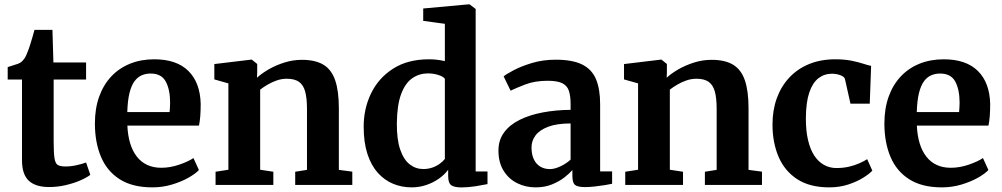

<svg xmlns="http://www.w3.org/2000/svg" viewBox="-20 -839 4544 871"><path d="M203 9.5Q141.4 9.5 110.6 -19.2Q79.8 -47.9 79.8 -112V-478.1H14.9V-534.6Q26.4 -538.8 38.6 -542.3Q50.8 -545.8 61.1 -549.5Q71.4 -553.3 77.6 -558.7Q84.2 -564.8 88.9 -571Q93.6 -577.2 97.6 -585.3Q101.5 -593.5 105.6 -604.5Q110.9 -617.3 116.4 -634.8Q121.9 -652.4 127.3 -670.8Q132.7 -689.1 136.5 -703.6H217.9L222.3 -555.7H370.5V-478.1H223.4V-198.1Q223.4 -145.1 227.3 -120.9Q231.1 -96.6 242.8 -90.2Q254.5 -83.8 277.2 -83.8Q301.9 -83.8 328.3 -89.8Q354.7 -95.7 370.5 -101.9L389.7 -45.9Q372.7 -32.7 343 -20Q313.4 -7.3 277 1.1Q240.6 9.5 203 9.5Z M671.7 11Q580.6 11 522.8 -26Q465 -63 437.8 -128.4Q410.5 -193.8 410.5 -278.5Q410.5 -346.7 429.9 -400.7Q449.4 -454.7 485 -492.4Q520.6 -530.2 570.1 -550.1Q619.6 -570 679.7 -570Q781.1 -570 834.6 -517.1Q888 -464.2 890.4 -368.3Q890.4 -335.8 888.5 -311.7Q886.6 -287.6 882.6 -269.3H557.8Q559.7 -224.7 570.4 -189.3Q581.2 -153.8 600.5 -128.9Q619.7 -104 647.5 -91Q675.2 -77.9 711.6 -77.9Q752.4 -77.9 793.7 -92.2Q834.9 -106.4 857.6 -122L882.4 -67.7Q866.3 -50.4 833.8 -32.2Q801.3 -14 759 -1.5Q716.8 11 671.7 11ZM557.4 -330.6H749.4Q750.2 -340.5 750.9 -351.6Q751.7 -362.7 751.7 -372.8Q751.7 -432.5 732 -468.9Q712.4 -505.4 663.4 -505.4Q641.5 -505.4 622.9 -497.4Q604.3 -489.5 590 -470.2Q575.8 -451 567.4 -417Q559 -383 557.4 -330.6Z M1016.1 -69V-460.7L952.3 -478.8V-548.4L1119.3 -568.5H1122.3L1146.8 -548.8V-510.3L1145.8 -486.4Q1167.1 -506.1 1199.4 -524.7Q1231.7 -543.2 1270.4 -555.4Q1309 -567.6 1349.8 -567.6Q1410.4 -567.6 1447.1 -545.5Q1483.8 -523.4 1500.5 -474.9Q1517.2 -426.4 1517.2 -347.3V-68.4L1578.2 -60.3V0H1319.2V-59.9L1372.6 -68.4V-344.3Q1372.6 -393.8 1364.3 -424Q1355.9 -454.2 1335.9 -468Q1315.9 -481.8 1280.9 -481.8Q1257.6 -481.8 1235.1 -474Q1212.6 -466.2 1193.4 -454.7Q1174.1 -443.2 1160.2 -432.4V-69L1220 -59.9V0H957.9V-59.9Z M1847.4 11Q1803 11 1763.7 -5.1Q1724.4 -21.3 1694.2 -54.7Q1664 -88.2 1646.9 -140.3Q1629.8 -192.4 1629.8 -264.4Q1629.8 -346.6 1663.6 -416Q1697.4 -485.4 1763.6 -527.7Q1829.8 -570 1926.2 -570Q1945.8 -570 1964.2 -567.7Q1982.5 -565.3 1998.1 -561.7V-731L1899.9 -744.3V-800.5L2106.5 -819.4H2110L2137.8 -798.4V-61.2H2191.5V-3.8Q2169.8 0.7 2136.6 6Q2103.4 11.2 2072.3 11.2Q2042.8 11.2 2027.9 1.8Q2013.1 -7.6 2013.1 -41V-69Q1996.7 -46.6 1970.9 -28.4Q1945.2 -10.3 1913.4 0.4Q1881.6 11 1847.4 11ZM1899.8 -72.2Q1923.2 -72.2 1942.5 -79.2Q1961.7 -86.2 1975.9 -96.9Q1990 -107.5 1998.1 -118V-481.6Q1991.2 -491.4 1969.1 -498.7Q1947.1 -506 1921 -506Q1882.2 -506 1850.6 -484.4Q1818.9 -462.7 1800.1 -413.2Q1781.3 -363.7 1780.3 -280.6Q1779.6 -206.5 1795.5 -160.5Q1811.4 -114.4 1838.7 -93.3Q1866 -72.2 1899.8 -72.2Z M2409.7 11Q2364.5 11 2326.1 -8.1Q2287.7 -27.1 2264.5 -64.5Q2241.2 -101.8 2241.2 -156.3Q2241.2 -203.6 2266.7 -238.2Q2292.1 -272.8 2337.1 -295.2Q2382 -317.5 2441.3 -328.8Q2500.6 -340.1 2568.5 -340.7V-366.2Q2568.5 -404.7 2560.4 -427.9Q2552.3 -451.2 2529.8 -461.9Q2507.3 -472.6 2464.3 -472.6Q2406.5 -472.6 2363.4 -456Q2320.3 -439.4 2296.3 -427.7L2264.7 -492.6Q2276.6 -502.6 2310.8 -520.7Q2344.9 -538.7 2394.3 -553.5Q2443.7 -568.2 2500.8 -568.2Q2577.3 -568.2 2621.2 -546.3Q2665.1 -524.3 2683.8 -479.6Q2702.5 -434.9 2702.5 -366V-61.4H2756.8V-5.3Q2745.4 -2.7 2723.9 0.8Q2702.4 4.3 2678.1 7Q2653.8 9.7 2634 9.7Q2600.1 9.7 2588.3 -0.3Q2576.6 -10.3 2576.6 -41.1V-67.4Q2564.1 -52.8 2540.5 -34.2Q2516.9 -15.7 2483.9 -2.4Q2451 11 2409.7 11ZM2474.6 -71.9Q2496.1 -71.9 2522.7 -84.5Q2549.2 -97.1 2568.5 -114.9V-279Q2506.1 -278.9 2466.8 -264Q2427.6 -249.1 2409.4 -224.7Q2391.2 -200.2 2391.2 -170.7Q2391.2 -138 2401.8 -116.1Q2412.3 -94.2 2431.2 -83Q2450 -71.9 2474.6 -71.9Z M2874.6 -69V-460.7L2810.8 -478.8V-548.4L2977.8 -568.5H2980.8L3005.3 -548.8V-510.3L3004.3 -486.4Q3025.6 -506.1 3057.9 -524.7Q3090.2 -543.2 3128.9 -555.4Q3167.5 -567.6 3208.3 -567.6Q3268.9 -567.6 3305.6 -545.5Q3342.3 -523.4 3359 -474.9Q3375.7 -426.4 3375.7 -347.3V-68.4L3436.7 -60.3V0H3177.7V-59.9L3231.1 -68.4V-344.3Q3231.1 -393.8 3222.8 -424Q3214.4 -454.2 3194.4 -468Q3174.4 -481.8 3139.4 -481.8Q3116.1 -481.8 3093.6 -474Q3071.1 -466.2 3051.9 -454.7Q3032.6 -443.2 3018.7 -432.4V-69L3078.5 -59.9V0H2816.4V-59.9Z M3742.3 11Q3653.6 11 3596.6 -26.1Q3539.6 -63.3 3512 -127.6Q3484.5 -192 3484.4 -273.2Q3484.3 -338.6 3503.8 -392.9Q3523.4 -447.2 3560.5 -486.9Q3597.5 -526.6 3650.2 -548.3Q3702.9 -570 3769 -570Q3810.9 -570 3841.6 -563.8Q3872.3 -557.7 3894.4 -550.5Q3916.6 -543.3 3931.8 -540L3925.6 -368.7H3838.1L3813.4 -479Q3811.6 -487.8 3801.8 -493.4Q3792 -499.1 3779.1 -501.9Q3766.2 -504.6 3754.6 -504.6Q3719.6 -504.6 3693.1 -484.3Q3666.6 -464 3651.4 -419.8Q3636.3 -375.6 3635.8 -303.1Q3635.6 -246.5 3645.5 -204Q3655.4 -161.4 3673.8 -133.3Q3692.3 -105.2 3717.9 -91Q3743.6 -76.7 3774.3 -76.7Q3805.1 -76.7 3830.9 -82.7Q3856.7 -88.7 3877.6 -97.9Q3898.5 -107.1 3913.9 -116.9L3937.3 -64.8Q3923.5 -49.9 3895 -32.2Q3866.5 -14.5 3827.3 -1.8Q3788.2 11 3742.3 11Z M4253.2 11Q4162.1 11 4104.3 -26Q4046.5 -63 4019.2 -128.4Q3992 -193.8 3992 -278.5Q3992 -346.7 4011.4 -400.7Q4030.9 -454.7 4066.5 -492.4Q4102.1 -530.2 4151.6 -550.1Q4201.1 -570 4261.2 -570Q4362.6 -570 4416.1 -517.1Q4469.5 -464.2 4471.9 -368.3Q4471.9 -335.8 4470 -311.7Q4468.1 -287.6 4464.1 -269.3H4139.3Q4141.2 -224.7 4151.9 -189.3Q4162.7 -153.8 4182 -128.9Q4201.2 -104 4229 -91Q4256.7 -77.9 4293.1 -77.9Q4333.9 -77.9 4375.2 -92.2Q4416.4 -106.4 4439.1 -122L4463.9 -67.7Q4447.8 -50.4 4415.3 -32.2Q4382.8 -14 4340.5 -1.5Q4298.3 11 4253.2 11ZM4138.9 -330.6H4330.9Q4331.7 -340.5 4332.4 -351.6Q4333.2 -362.7 4333.2 -372.8Q4333.2 -432.5 4313.5 -468.9Q4293.9 -505.4 4244.9 -505.4Q4223 -505.4 4204.4 -497.4Q4185.8 -489.5 4171.5 -470.2Q4157.3 -451 4148.9 -417Q4140.5 -383 4138.9 -330.6Z"/></svg>

Font: Merriweather Light
Style: Regular
Weight: 300
Designer: Eben Sorkin
Foundry: Eben Sorkin
Version: Version 2.100